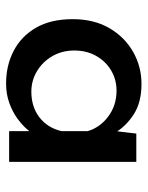

<svg xmlns="http://www.w3.org/2000/svg" viewBox="53 -528 485 631"><g transform="rotate(90 295.5 -212.5)"><path d="M254 10Q195 10 147 -15Q99 -40 71 -88.5Q43 -137 43 -209Q43 -279 72.5 -329.5Q102 -380 150.5 -407.5Q199 -435 256 -435Q316 -435 355 -410Q394 -385 415 -350L409 -334L419 -418H512V0H411V-106L421 -81Q417 -73 404 -58Q391 -43 370 -27.5Q349 -12 319.5 -1Q290 10 254 10ZM281 -73Q331 -73 365.5 -99.5Q400 -126 411 -172V-258Q399 -299 362.5 -326Q326 -353 278 -353Q242 -353 212 -335.5Q182 -318 164 -286.5Q146 -255 146 -214Q146 -174 164.5 -142Q183 -110 214 -91.5Q245 -73 281 -73Z"/></g></svg>

Font: Reem Kufi
Style: Regular
Weight: 400
Designer: Khaled Hosny
Version: Version 1.6